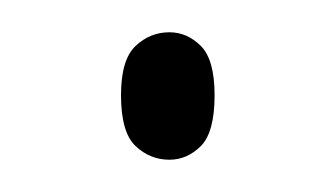

<svg xmlns="http://www.w3.org/2000/svg" viewBox="-20 -93 208 119"><path d="M85 6Q73 6 64 -2.5Q55 -11 55 -34Q55 -56 64 -64.5Q73 -73 85 -73Q96 -73 104.5 -64.5Q113 -56 113 -34Q113 -11 104.5 -2.5Q96 6 85 6Z"/></svg>

Font: Noto Serif Ethiopic Condensed Thin
Style: Regular
Weight: 100
Width: 3
Designer: Monotype Design Team
Foundry: Monotype Imaging Inc.
Version: Version 2.102; ttfautohint (v1.8.4.7-5d5b)